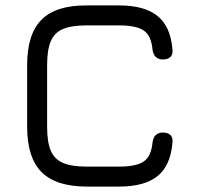

<svg xmlns="http://www.w3.org/2000/svg" viewBox="-20 -687 726 707"><path d="M299 0Q186.5 0 133.2 -53.2Q80 -106.5 80 -219V-448Q80 -561.5 133 -614.5Q186 -667.5 298 -667H419Q512 -667 560 -628.2Q608 -589.5 615 -506Q617.5 -487.5 608 -477.8Q598.5 -468 580 -468Q546.5 -468 541.5 -505Q537 -556 509 -574.8Q481 -593.5 419 -593.5H298Q243.5 -593.5 212 -580.2Q180.5 -567 167 -535.2Q153.5 -503.5 153.5 -448V-219Q153.5 -164 167 -132.2Q180.5 -100.5 212.2 -87Q244 -73.5 299 -73.5H419Q481 -73.5 509 -92.2Q537 -111 541.5 -162Q546.5 -199 580 -199Q598.5 -199 608 -189.2Q617.5 -179.5 615 -161Q608 -77 560 -38.5Q512 0 419 0Z"/></svg>

Font: Jura Light SemiBold
Style: Regular
Weight: 600
Version: Version 5.106